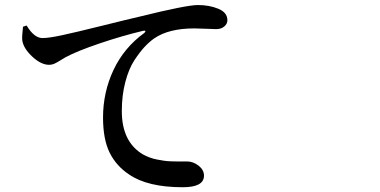

<svg xmlns="http://www.w3.org/2000/svg" viewBox="-20 -745 1540 778"><path d="M782.2 -724.6Q828.1 -724.6 864.7 -709.5Q901.4 -694.3 901.4 -663.1Q901.4 -648.4 888.7 -637.7Q876 -627 856.4 -627Q845.7 -627 815.4 -628.4Q785.2 -629.9 767.6 -629.9Q664.1 -629.9 605.5 -589.8Q586.9 -577.1 567.4 -556.6Q547.9 -536.1 524.9 -501.5Q502 -466.8 487.8 -412.6Q473.6 -358.4 473.6 -294.9Q473.6 -169.9 559.6 -119.1Q572.3 -112.3 586.4 -106.9Q600.6 -101.6 616.2 -98.6Q631.8 -95.7 644 -93.8Q656.2 -91.8 673.3 -91.3Q690.4 -90.8 698.2 -90.8Q706.1 -90.8 721.2 -90.8Q736.3 -90.8 738.3 -90.8Q762.7 -90.8 784.7 -73.7Q806.6 -56.6 806.6 -33.2Q806.6 13.7 720.7 13.7Q578.1 13.7 502.9 -38.1Q450.2 -73.2 423.8 -127.4Q397.5 -181.6 397.5 -268.6Q397.5 -371.1 439.9 -461.4Q482.4 -551.8 564.5 -611.3Q570.3 -616.2 568.8 -619.1Q567.4 -622.1 559.6 -620.1Q473.6 -599.6 381.8 -568.4Q290 -537.1 245.1 -512.7Q239.3 -509.8 225.6 -501Q211.9 -492.2 201.2 -487.3Q190.4 -482.4 178.7 -482.4Q146.5 -482.4 110.8 -515.6Q75.2 -548.8 70.3 -581.1Q68.4 -595.7 73.2 -636.7L87.9 -641.6Q118.2 -590.8 152.3 -590.8Q177.7 -590.8 230.5 -602.1Q283.2 -613.3 391.1 -640.1Q499 -667 545.9 -677.7Q735.4 -724.6 782.2 -724.6Z"/></svg>

Font: Bpmf Zihi Serif SemiBold
Style: SemiBold
Weight: 600
Foundry: But Ko
Version: Version 1.320